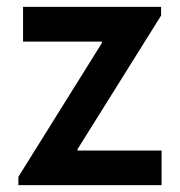

<svg xmlns="http://www.w3.org/2000/svg" viewBox="-20 -541 526 561"><path d="M33.7 -24.4 277.8 -415.5V-419.4H47.4V-521H450.7V-495.6L206.5 -105V-101.1H452.1V0H33.7Z"/></svg>

Font: Reddit Sans SemiBold
Style: Regular
Weight: 600
Designer: Stephen Hutchings
Foundry: Reddit
Version: Version 1.013